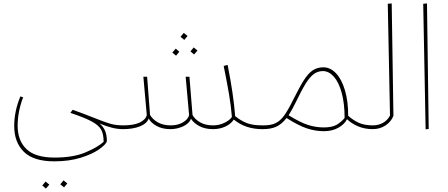

<svg xmlns="http://www.w3.org/2000/svg" viewBox="-20 -754 2616 1121"><path d="M699 0Q666 0 633 -8.5Q600 -17 561 -33Q582 -16 593 8.5Q604 33 604 71Q599 89 559 117.5Q519 146 451 167Q383 188 297 188Q176 188 119.5 132.5Q63 77 63 -18Q63 -105 99 -191L115 -186Q83 -101 83 -20Q83 67 134.5 116.5Q186 166 299 166Q409 166 481 135Q553 104 585 74Q585 30 571.5 4.5Q558 -21 518 -43.5Q478 -66 391 -95L404 -113Q451 -97 529 -66Q591 -41 624 -31.5Q657 -22 701 -22L714 -11ZM332 322 351 299 373 317 354 340ZM227 329 246 306 268 324 248 347Z M1511 0Q1413 0 1345 -56Q1328 -30 1295.5 -15Q1263 0 1223 0Q1177 0 1143.5 -18Q1110 -36 1095 -61Q1085 -33 1049.5 -16.5Q1014 0 975 0Q928 0 894.5 -18.5Q861 -37 848 -62Q838 -33 797.5 -16.5Q757 0 698 0L684 -10L700 -22Q761 -22 795.5 -38.5Q830 -55 837 -82L817 -306H839L856 -83Q870 -58 901 -40Q932 -22 977 -22Q1018 -22 1048 -39.5Q1078 -57 1084 -82L1064 -306H1086L1104 -83Q1117 -58 1148 -40Q1179 -22 1224 -22Q1259 -22 1289.5 -36.5Q1320 -51 1334 -71Q1329 -134 1317.5 -202Q1306 -270 1286 -369L1309 -375Q1343 -205 1353 -76Q1385 -50 1419.5 -36Q1454 -22 1513 -22L1525 -11ZM1075 -544 1056 -521 1034 -539 1053 -562ZM1133 -459 1113 -436 1092 -454 1111 -477ZM1027 -452 1008 -429 986 -447 1006 -470Z M2156 0Q2109 0 2070.5 -16.5Q2032 -33 2006 -58Q1992 -29 1956 -8.5Q1920 12 1871 12Q1821 12 1771.5 -4.5Q1722 -21 1653 -65Q1625 -29 1593.5 -14.5Q1562 0 1515 0H1511L1496 -11L1513 -22H1519Q1561 -22 1588 -34.5Q1615 -47 1638 -78Q1661 -109 1692 -172Q1730 -248 1754.5 -286.5Q1779 -325 1805.5 -343Q1832 -361 1868 -361Q1908 -361 1941 -327Q1974 -293 1993.5 -228.5Q2013 -164 2013 -78Q2042 -52 2075 -37Q2108 -22 2158 -22L2171 -11ZM1992 -65Q1992 -150 1975 -212Q1958 -274 1929 -306.5Q1900 -339 1865 -339Q1836 -339 1812.5 -322Q1789 -305 1764.5 -265.5Q1740 -226 1705 -153Q1685 -112 1665 -81Q1733 -39 1778.5 -24.5Q1824 -10 1870 -10Q1918 -10 1944.5 -25Q1971 -40 1992 -65Z M2141 -11 2158 -22Q2189 -22 2215.5 -36.5Q2242 -51 2257 -79L2244 -732L2267 -734L2277 -78Q2265 -45 2232 -22.5Q2199 0 2156 0Z M2465 1 2451 -732 2473 -734 2483 -1Z"/></svg>

Font: FiraGO Thin
Style: Italic
Weight: 100
Italic angle: -8°
Designer: bBox Type GmbH
Foundry: bBox Type GmbH
Version: Version 1.001